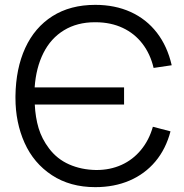

<svg xmlns="http://www.w3.org/2000/svg" viewBox="-20 -755 756 790"><path d="M372 15Q450 15 513 -12Q576 -39 619.3 -90.5Q662.5 -142 681.5 -214.5L609 -233.5Q593.5 -178.5 560 -138Q526.5 -97.5 479.8 -76.5Q433 -55.5 377.5 -55.5Q376.5 -55.5 375 -55.5Q314.5 -56.5 264.6 -78.5Q214.6 -100.5 181.6 -144.5Q152.1 -183.5 138.8 -227.8Q125.6 -272 123.1 -325H490.5V-395.5H122.6Q128.1 -476 158.6 -536.8Q189.1 -597.5 243.3 -630.5Q297.6 -663.5 370.5 -663.5Q373 -663.5 375 -663.5Q436.5 -663 485 -640.2Q533.5 -617.5 566 -575.2Q598.5 -533 612 -475.5L686.5 -486.5Q668.5 -565 625.3 -620.8Q582 -676.5 517.5 -705.8Q453 -735 372 -735Q269.1 -735 195.8 -688.5Q122.6 -642 83.8 -557.5Q45.1 -473 43.6 -360Q43.6 -356 43.6 -352Q43.6 -251 81.1 -167.2Q118.6 -83.5 193.6 -34.2Q268.6 15 372 15Z"/></svg>

Font: Vela Sans
Style: Regular
Weight: 400
Designer: Principal design: Mikhail Sharanda - project Manrope.
Design modification: Ravid Balaliev
Foundry: Mikhail Sharanda
Version: Version 1.001